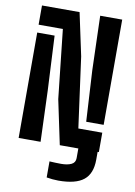

<svg xmlns="http://www.w3.org/2000/svg" viewBox="-106 -867 803 1142"><g transform="rotate(10 295.0 -295.5)"><path d="M328.5 209Q312.5 209 293.5 207.2Q274.5 205.5 257.5 202.5V105.5Q270.5 106.5 291.8 107.2Q313 108 328 108Q366 108 389.5 96.8Q413 85.5 413 58.5V-77H529.5V47Q529.5 132 481.2 170.5Q433 209 328.5 209ZM301 0 244.5 -268 199 -684H52.5V-800H279.5L334.5 -542.5L392.5 -117H537V0ZM52.5 0V-636.5H157.5L174 -306.5L185 0ZM431.5 -164.5 414 -472 404 -800H537V-164.5Z"/></g></svg>

Font: Big Shoulders Stencil Text Thin ExtraBold
Style: Regular
Weight: 800
Version: Version 2.001